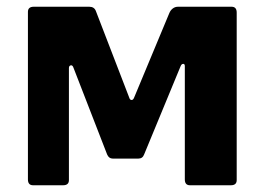

<svg xmlns="http://www.w3.org/2000/svg" viewBox="-20 -550 786 570"><path d="M78.2 0Q62.9 0 62.9 -17.4V-514.7Q62.9 -530 80.3 -530H245Q259.8 -530 264.6 -517.3L363.5 -260.6Q365.5 -253.5 370.4 -253.1Q375.3 -252.8 378.3 -260.6L482.5 -510.7Q485.9 -519.4 492.8 -524.7Q499.6 -530 508.6 -530H667.5Q682.7 -530 682.7 -512.6V-15.3Q682.7 0 665.3 0H544Q528.7 0 528.7 -17.4V-353.8Q528.7 -360.6 523.7 -360.4Q518.7 -360.2 516 -353.1L407.9 -91.5Q403.4 -79.2 390.9 -79.2H314.6Q303.2 -79.2 298 -91.5L198.3 -348.5Q195.6 -357.1 190.1 -356Q184.6 -354.9 184.6 -347.8V-15.3Q184.6 0 167.2 0Z"/></svg>

Font: Libre Franklin Thin
Style: Regular
Weight: 100
Designer: Pablo Impallari, Rodrigo Fuenzalida, Nhung Nguyen
Foundry: Impallari Type
Version: Version 3.000